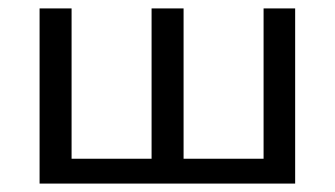

<svg xmlns="http://www.w3.org/2000/svg" viewBox="-20 -436 796 456"><path d="M681 -416V0H74V-416H150V-59H340V-416H416V-59H606V-416Z"/></svg>

Font: Ysabeau Medium
Style: Regular
Weight: 500
Designer: Christian Thalmann (Catharsis Fonts)
Version: Version 0.003